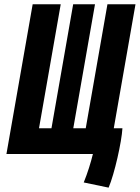

<svg xmlns="http://www.w3.org/2000/svg" viewBox="-20 -713 647 889"><path d="M356 0H410.2C400.4 40 385.7 87.9 367.7 131.8L482.9 155.8C510.3 91.8 543.5 -57.1 546.9 -119.1H506.8L607.4 -693.4H477.5L377 -119.1H319.3L419.9 -693.4H318.8L218.3 -119.1H160.6L261.2 -693.4H131.3L9.8 0Z"/></svg>

Font: Cascadia Code
Style: Bold Italic
Weight: 700
Italic angle: -10°
Monospace: yes
Designer: Aaron Bell
Foundry: Saja Typeworks
Version: Version 2404.023